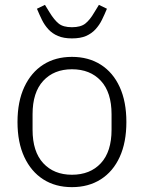

<svg xmlns="http://www.w3.org/2000/svg" viewBox="-20 -758 592 790"><path d="M276 12Q208 12 158 -20Q108 -52 80 -112Q52 -172 52 -256Q52 -340 80 -400Q108 -460 158 -492Q208 -524 276 -524Q344 -524 394.5 -492Q445 -460 472.5 -400Q500 -340 500 -256Q500 -172 472.5 -112Q445 -52 394.5 -20Q344 12 276 12ZM276 -39Q351 -39 395 -86.5Q439 -134 439 -224V-288Q439 -378 395 -425.5Q351 -473 276 -473Q202 -473 158 -425.5Q114 -378 114 -288V-224Q114 -134 158 -86.5Q202 -39 276 -39ZM276 -600Q242 -600 218.5 -610Q195 -620 179 -637.5Q163 -655 152.5 -676.5Q142 -698 132 -722L165 -738L184 -707Q203 -676 221.5 -661Q240 -646 276 -646Q312 -646 331 -661Q350 -676 368 -707L387 -738L420 -722Q410 -698 399.5 -676.5Q389 -655 373 -637.5Q357 -620 334 -610Q311 -600 276 -600Z"/></svg>

Font: IBM Plex Sans Light
Style: Regular
Weight: 300
Designer: Mike Abbink, Paul van der Laan, Pieter van Rosmalen
Foundry: Bold Monday
Version: Version 3.201